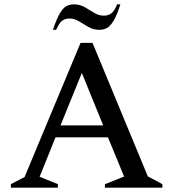

<svg xmlns="http://www.w3.org/2000/svg" viewBox="-20 -862 796 882"><path d="M30 0V-16L93 -49L350 -665H405L659 -52L726 -16V0H462V-16L550 -51L476 -231H235L162 -50L246 -16V0ZM258 -286H454L356 -527ZM223 -725Q240 -775 254.5 -800Q269 -825 284.5 -833.5Q300 -842 320 -842Q347 -842 369.5 -829Q392 -816 413 -803Q434 -790 457 -790Q476 -790 490.5 -800Q505 -810 518 -842H533Q517 -792 502 -767Q487 -742 471.5 -733.5Q456 -725 436 -725Q409 -725 386.5 -738Q364 -751 343 -764Q322 -777 299 -777Q280 -777 266 -767Q252 -757 238 -725Z"/></svg>

Font: Spectral SC Medium
Style: Regular
Weight: 500
Designer: Jean-Baptiste Levee
Foundry: Production Type
Version: Version 2.001